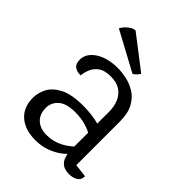

<svg xmlns="http://www.w3.org/2000/svg" viewBox="-204 -792 911 911"><g transform="rotate(45 251.0 -337.0)"><path d="M232.9 -504.2Q257 -504.2 288.7 -497.8Q320.3 -491.5 349.7 -473.8Q379.1 -456.1 398.3 -421.7Q417.6 -387.2 417.6 -331.1V-38.8L484.1 -30.8Q484.1 -5.8 466.2 5Q448.2 15.8 423.3 15.8Q394.3 15.8 377.6 3.4Q361 -9.1 354.7 -30Q348.5 -50.9 348.5 -76.7V-327.2Q348.5 -363.4 336.4 -391.8Q324.3 -420.2 299.6 -436.4Q274.8 -452.6 236.2 -452.6Q195 -452.6 173 -436.6Q150.9 -420.6 141.8 -397.7Q132.7 -374.8 131.1 -354.9Q109.7 -353.3 92.4 -364.1Q75.2 -375 75.2 -404.5Q75.2 -446.7 118.8 -475.5Q162.4 -504.2 232.9 -504.2ZM240.4 -261.6Q285.1 -261.6 322.6 -254.5Q360.2 -247.4 384.3 -235.1L385.5 -158.3Q377.6 -170.1 357.4 -182.5Q337.2 -194.9 306.8 -204.1Q276.4 -213.3 236.7 -213.3Q178.2 -213.3 150.6 -189.2Q123 -165.1 123 -128.8Q123 -86.8 148.2 -63.4Q173.5 -39.9 217.2 -39.9Q262.4 -39.9 301.7 -61.2Q340.9 -82.6 368.6 -115.6L373.6 -74.5Q359.6 -53.1 334 -32.6Q308.3 -12 273.4 1.5Q238.5 15 196.3 15Q126.7 15 86.2 -20.4Q45.8 -55.8 45.8 -119.3Q45.8 -152.4 62.3 -184.8Q78.9 -217.2 121.4 -239.4Q164 -261.6 240.4 -261.6ZM101.5 -640.7 299.8 -533.8Q310.7 -539.7 317.5 -547.5Q324.2 -555.4 329.2 -563L164.6 -689.7Q151.5 -689.1 139.3 -681.3Q127 -673.6 116.8 -662.6Q106.5 -651.7 101.5 -640.7Z"/></g></svg>

Font: Karma Variable Light
Style: Regular
Weight: 300
Designer: Joana Correia
Foundry: Indian Type Foundry
Version: Version 3.000